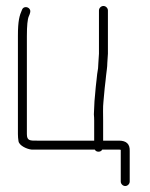

<svg xmlns="http://www.w3.org/2000/svg" viewBox="-20 -513 504 643"><path d="M70 -64V-392C70 -426.9 72.2 -449.1 76.5 -458.5C80.9 -468 82.4 -474.8 81 -479C77 -491.1 58.9 -493.2 54 -481C44.9 -460.6 40 -442.8 40 -393V-64C40 -56 40.7 -48 42 -40C44.5 -25 70.6 -13.4 86 -12H297.4C300.1 -7.3 304.2 -5 309.9 -5C315.6 -5 319.7 -7.3 322.4 -12H378.4C381.1 -12 383.1 -11.7 384.4 -11V95C384.4 102.9 391.5 110 399.4 110C407.3 110 414.4 102.9 414.4 95V-7C415.5 -30.3 403.5 -42 378.4 -42H325.4V-109C325.4 -125.6 324.3 -155.3 326.4 -172L328.4 -194C329.5 -210.1 331.8 -227.8 333.4 -242L335.4 -261C336.7 -273.7 339.4 -288.3 339.4 -302L341.4 -333V-478C341.4 -485.9 334.3 -493 326.4 -493C318.5 -493 311.4 -485.9 311.4 -478V-333L309.4 -302C309.4 -290.7 308.1 -278.3 305.4 -265L303.4 -246C301.7 -231.2 299.5 -213 298.4 -196L296.4 -174L294.4 -130C295.1 -122.7 295.4 -115.7 295.4 -109V-42H105C81 -42 70 -41 70 -64Z"/></svg>

Font: MewTooHand
Style: Condensed
Weight: 400
Designer: Mew Too, Robert Jablonski
Version: Version 0.77